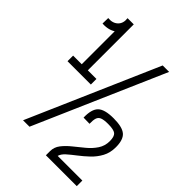

<svg xmlns="http://www.w3.org/2000/svg" viewBox="-259 -959 1117 1117"><g transform="rotate(45 300.0 -400.0)"><path d="M28 -725 29 -771Q68 -767 91 -789Q114 -811 109 -850L159 -849Q164 -791 126.5 -756Q89 -721 28 -725ZM39 -426V-472H231V-426ZM110 -436V-850H160V-436ZM99 0 448 -800H501L152 0ZM337 50V16Q337 -17 357.5 -43.5Q378 -70 408.5 -94.5Q439 -119 470 -144.5Q501 -170 521.5 -201Q542 -232 542 -271Q542 -309 526.5 -322Q511 -335 464 -335Q431 -335 414 -328.5Q397 -322 391.5 -305.5Q386 -289 387 -259L337 -260Q335 -327 362.5 -354Q390 -381 464 -381Q535 -381 563.5 -357Q592 -333 592 -271Q592 -225 573 -190Q554 -155 525.5 -128Q497 -101 467.5 -78.5Q438 -56 416 -36.5Q394 -17 388 4H591V50Z"/></g></svg>

Font: Victor Mono Thin
Style: Regular
Weight: 100
Monospace: yes
Designer: Rune Bjørnerås
Version: Version 1.561;gftools[0.9.30]